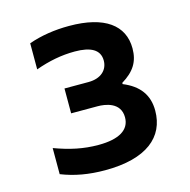

<svg xmlns="http://www.w3.org/2000/svg" viewBox="-102 -779 878 888"><g transform="rotate(-15 337.0 -335.0)"><path d="M337 -286C371 -286 446 -277 446 -204C446 -144 394 -112 295 -112C223 -112 159 -126 86 -153V-28C149 -3 216 9 295 9C494 9 589 -72 589 -198C589 -273 551 -324 475 -355V-361C536 -398 562 -440 562 -503C562 -614 475 -679 305 -679C236 -679 170 -669 111 -648V-523C175 -546 236 -558 300 -558C376 -558 419 -535 419 -483C419 -439 386 -405 325 -405H210V-286Z"/></g></svg>

Font: LT Wave Alt Bold
Style: Regular
Weight: 700
Designer: Daniel Lyons
Version: Version 2.5 (Glyphs App)